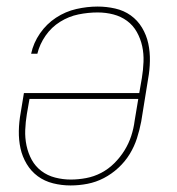

<svg xmlns="http://www.w3.org/2000/svg" viewBox="-20 -558 540 586"><path d="M195 8Q168 8 142 1.5Q116 -5 95.5 -20Q75 -35 61.5 -57.5Q48 -80 42.5 -105.5Q37 -131 37.5 -158.5Q38 -186 43 -213L53 -274H405L413 -320Q417 -344 418 -369Q419 -394 414 -417Q409 -440 397.5 -460.5Q386 -481 367.5 -494.5Q349 -508 326 -514Q303 -520 278 -520Q249 -520 219.5 -514Q190 -508 163.5 -491.5Q137 -475 119 -449Q101 -423 94 -394H75Q82 -427 102 -456Q122 -485 151 -504Q180 -523 213 -530.5Q246 -538 278 -538Q305 -538 331.5 -532Q358 -526 379 -511Q400 -496 413.5 -473.5Q427 -451 432.5 -425.5Q438 -400 437.5 -372Q437 -344 432 -317L411 -187Q406 -161 398 -136Q390 -111 376 -88Q362 -65 341.5 -46Q321 -27 297 -14.5Q273 -2 247 3Q221 8 196 8Q196 8 195.5 8Q195 8 195 8ZM196 -10Q219 -10 243 -14.5Q267 -19 289 -30.5Q311 -42 329 -60Q347 -78 360 -99Q373 -120 380.5 -143Q388 -166 391 -190L402 -256H70L62 -210Q58 -186 57 -161.5Q56 -137 61 -113.5Q66 -90 77 -70Q88 -50 106.5 -36Q125 -22 148.5 -16Q172 -10 196 -10Z"/></svg>

Font: Iosevka Curly Thin Oblique
Style: Regular
Weight: 100
Italic angle: -9°
Monospace: yes
Designer: Belleve Invis
Foundry: Belleve Invis
Version: Version 11.1.0; ttfautohint (v1.8.3)